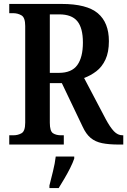

<svg xmlns="http://www.w3.org/2000/svg" viewBox="-20 -734 646 975"><path d="M27 0V-47H48Q71 -47 89.5 -57.5Q108 -68 108 -111V-602Q108 -645 89 -656Q70 -667 48 -667H27V-714H293Q421 -714 477 -666.5Q533 -619 533 -525Q533 -469 515.5 -431.5Q498 -394 469 -372Q440 -350 407 -338L517 -129Q539 -88 558.5 -67.5Q578 -47 602 -47H606V0H582Q533 0 498.5 -7Q464 -14 440.5 -33.5Q417 -53 400 -90L294 -312H233V-111Q233 -68 249 -57.5Q265 -47 290 -47H304V0ZM279 -364Q344 -364 372.5 -403.5Q401 -443 401 -518Q401 -592 372.5 -626.5Q344 -661 281 -661H233V-364ZM231 208Q239 176 249 136Q259 96 263 61H357V71Q350 92 336.5 119Q323 146 307 173Q291 200 278 221H231Z"/></svg>

Font: Noto Serif Lao Condensed SemiBold
Style: Regular
Weight: 600
Width: 3
Designer: Monotype Design Team
Foundry: Monotype Imaging Inc.
Version: Version 2.003; ttfautohint (v1.8.4.7-5d5b)